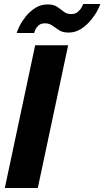

<svg xmlns="http://www.w3.org/2000/svg" viewBox="-20 -935 519 955"><path d="M155 -710H319L168 0H4ZM321 -773Q292 -773 274 -784.5Q256 -796 240.5 -807.5Q225 -819 204 -819Q182 -819 170.5 -807.5Q159 -796 154.5 -784.5Q150 -773 150 -771H63Q66 -783 77.5 -806Q89 -829 108.5 -853.5Q128 -878 155.5 -895.5Q183 -913 217 -913Q247 -913 264.5 -901Q282 -889 297 -877Q312 -865 334 -865Q355 -865 368 -876.5Q381 -888 387 -900.5Q393 -913 394 -915H479Q477 -907 465.5 -884.5Q454 -862 433.5 -836.5Q413 -811 384.5 -792Q356 -773 321 -773Z"/></svg>

Font: Raleway ExtraBold
Style: Italic
Weight: 800
Italic angle: -12°
Designer: Matt McInerney, Pablo Impallari, Rodrigo Fuenzalida
Foundry: Matt McInerney, Pablo Impallari, Rodrigo Fuenzalida
Version: Version 4.026